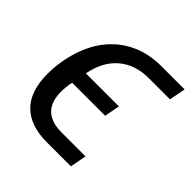

<svg xmlns="http://www.w3.org/2000/svg" viewBox="-148 -640 752 752"><g transform="rotate(45 227.5 -264.0)"><path d="M353 0H221Q128 0 80 -48Q32 -96 32 -192Q32 -258 52.5 -323Q73 -388 111 -433Q150 -479 204 -503.5Q258 -528 327 -528H455L442 -460H325Q250 -460 201 -418.5Q152 -377 137 -299H320L308 -235H125Q119 -206 119 -180Q119 -68 234 -68H366Z"/></g></svg>

Font: Libra Sans Modern
Style: Italic
Weight: 400
Italic angle: -12°
Foundry: Stefan Peev, Context Ltd
Version: Version 1.000